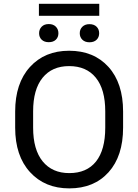

<svg xmlns="http://www.w3.org/2000/svg" viewBox="-20 -990 735 1019"><path d="M633.3 -397.9V-312.5Q633.3 -161.6 556.2 -75.9Q479 9.8 347.7 9.8Q218.3 9.8 139.4 -76.4Q60.5 -162.6 60.5 -312.5V-397.9Q60.5 -548.3 138.9 -634.5Q217.3 -720.7 346.7 -720.7Q478 -720.7 555.7 -634.8Q633.3 -548.8 633.3 -397.9ZM538.6 -312.5V-398.9Q538.6 -516.1 488.5 -577.6Q438.5 -639.2 346.7 -639.2Q256.3 -639.2 206.1 -577.4Q155.8 -515.6 155.8 -398.9V-312.5Q155.8 -195.8 206.5 -133.5Q257.3 -71.3 347.7 -71.3Q440.4 -71.3 489.5 -132.8Q538.6 -194.3 538.6 -312.5ZM506.8 -969.7V-906.2H186.5V-969.7ZM201.2 -779.3Q187.5 -792.5 187.5 -813.5Q187.5 -834.5 201.2 -848.4Q214.8 -862.3 238.8 -862.3Q262.7 -862.3 276.4 -848.4Q290 -834.5 290 -813.5Q290 -792.5 276.4 -779.3Q262.7 -766.1 238.8 -766.1Q214.8 -766.1 201.2 -779.3ZM454.6 -861.8Q479 -861.8 492.7 -848.1Q506.3 -834.5 506.3 -813.5Q506.3 -792.5 492.7 -779.1Q479 -765.6 454.6 -765.6Q431.2 -765.6 417.2 -779.1Q403.3 -792.5 403.3 -813.5Q403.3 -834.5 417.2 -848.1Q431.2 -861.8 454.6 -861.8Z"/></svg>

Font: Bert Sans Medium
Style: Regular
Weight: 500
Designer: Christian Robertson, Adam Twardoch, & Cristiano Sobral
Foundry: Google
Version: Version 12.135;January 10, 2020;FontCreator 12.0.0.2547 64-b